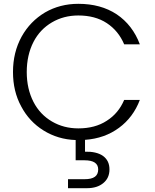

<svg xmlns="http://www.w3.org/2000/svg" viewBox="-20 -727 811 1005"><path d="M390 -55C390 -55 390 -55 390 -55C339 -55 293 -67 252 -91C211 -115 178 -149 155 -194C132 -239 120 -291 120 -350C120 -350 120 -350 120 -350C120 -409 132 -462 155 -507C178 -552 211 -586 252 -610C293 -634 339 -646 390 -646C390 -646 390 -646 390 -646C448 -646 498 -633 539 -606C580 -579 610 -542 630 -495C630 -495 712 -495 712 -495C712 -495 712 -495 712 -495C687 -562 646 -615 591 -652C535 -689 468 -707 390 -707C390 -707 390 -707 390 -707C326 -707 268 -692 216 -662C164 -631 123 -589 93 -535C63 -480 48 -419 48 -350C48 -350 48 -350 48 -350C48 -283 62 -223 91 -170C119 -117 158 -75 208 -44C258 -13 314 4 376 6C376 6 376 112 376 112C376 112 422 112 422 112C422 112 422 112 422 112C470 112 494 128 494 160C494 160 494 160 494 160C494 177 488 190 477 198C465 207 447 211 422 211C422 211 336 211 336 211C336 211 336 258 336 258C336 258 436 258 436 258C436 258 436 258 436 258C471 258 500 249 521 231C542 214 553 190 553 160C553 160 553 160 553 160C553 129 542 106 519 89C496 73 464 66 425 67C425 67 425 5 425 5C425 5 425 5 425 5C494 0 553 -21 603 -58C652 -94 689 -143 712 -204C712 -204 630 -204 630 -204C630 -204 630 -204 630 -204C610 -157 580 -121 539 -95C498 -68 448 -55 390 -55Z"/></svg>

Font: wox.body
Style: Regular
Weight: 500
Designer: Ninad Kale (Devanagari), Jonny Pinhorn (Latin)
Foundry: Indian Type Foundry
Version: ""